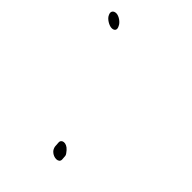

<svg xmlns="http://www.w3.org/2000/svg" viewBox="-283 -512 540 540"><g transform="rotate(45 -13.0 -242.0)"><path d="M6 -60C7 -55 9 -50 13 -46C25 -34 46 -34 46 -48L45 -62C44 -67 40 -71 36 -76C22 -92 4 -88 5 -75ZM-148 -428C-144 -418 -127 -408 -117 -408C-106 -408 -101 -415 -107 -426C-111 -436 -126 -447 -137 -447C-148 -447 -154 -439 -148 -428Z"/></g></svg>

Font: Stray Cat
Style: OpSuObl
Weight: 400
Version: Version 1.0